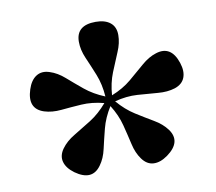

<svg xmlns="http://www.w3.org/2000/svg" viewBox="-64 -843 752 669"><g transform="rotate(-10 312.5 -509.0)"><path d="M241.5 -274.5Q207.5 -227 150.5 -267.5Q124 -287 118 -309.8Q112 -332.5 128.5 -355.5Q145 -378.5 173.8 -395.5Q202.5 -412.5 235 -433Q267.5 -453.5 295.5 -486.5Q253.5 -497.5 215.2 -495Q177 -492.5 143.8 -489.2Q110.5 -486 83.5 -494.5Q28 -512.5 49.5 -578.5Q59.5 -609.5 79.5 -622.2Q99.5 -635 126.5 -626Q153.5 -617.5 178.5 -595.5Q203.5 -573.5 233 -549.2Q262.5 -525 303 -508.5Q300 -552 285.8 -587.5Q271.5 -623 258.2 -653.2Q245 -683.5 245 -712Q245 -770.5 314.5 -770.5Q347.5 -770.5 366 -755.5Q384.5 -740.5 384.5 -712Q384.5 -683.5 371.2 -653Q358 -622.5 343.8 -587Q329.5 -551.5 326.5 -508.5Q367 -524.5 396.2 -549Q425.5 -573.5 450.5 -595.5Q475.5 -617.5 502.5 -626Q558.5 -644 580 -578Q590 -547.5 581.5 -525.5Q573 -503.5 546 -494.5Q519 -486 485.5 -489Q452 -492 413.8 -494.5Q375.5 -497 333.5 -486Q361.5 -453 394 -432.5Q426.5 -412 455.2 -395.2Q484 -378.5 501 -355.5Q535 -308.5 478.5 -267.5Q452 -248.5 428.2 -249.8Q404.5 -251 387.5 -274.5Q371 -297 363.8 -329.5Q356.5 -362 347 -399Q337.5 -436 314.5 -472.5Q291.5 -436 282 -399Q272.5 -362 265.2 -329.5Q258 -297 241.5 -274.5ZM314.5 -492.5Z"/></g></svg>

Font: Fraunces 9pt S050 SemiBold
Style: Regular
Weight: 600
Version: Version 1.000; ttfautohint (v1.8.3)